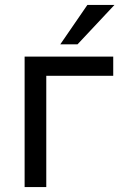

<svg xmlns="http://www.w3.org/2000/svg" viewBox="-20 -760 500 780"><path d="M80 0H168V-452H440V-530H80ZM225 -580H295L445 -740H335Z"/></svg>

Font: Golos Text VF
Style: Regular
Weight: 400
Designer: A.Korolkova, Vitaly Kuzmin
Foundry: ParaType Ltd
Version: Version 2.005